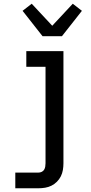

<svg xmlns="http://www.w3.org/2000/svg" viewBox="-20 -794 490 1029"><path d="M62 215V131H186Q195 131 203.5 127Q212 123 216.5 115.5Q221 108 222.5 99Q224 90 224 81V-436H121V-520H320V81Q320 99 317 117Q314 135 306 151Q298 167 285 180Q272 193 256 201Q240 209 222 212Q204 215 186 215ZM208 -600 101 -736 150 -774 260 -656 370 -774 419 -736 312 -600Z"/></svg>

Font: Iosevka Etoile Medium
Style: Regular
Weight: 500
Designer: Belleve Invis
Foundry: Belleve Invis
Version: Version 22.1.2; ttfautohint (v1.8.4)